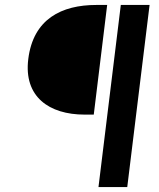

<svg xmlns="http://www.w3.org/2000/svg" viewBox="-20 -674 639 774"><path d="M377 80H493L583 -654H467ZM321 -212H358L412 -654H368C229 -654 114 -598 94 -436C75 -284 178 -212 321 -212Z"/></svg>

Font: Falling Sky
Style: Obl
Weight: 400
Designer: Paul D. Hunt
Foundry: Adobe Systems Incorporated
Version: Version 1.02